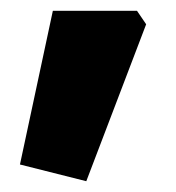

<svg xmlns="http://www.w3.org/2000/svg" viewBox="-20 -181 327 356"><path d="M17 124 78 -161H234L251 -136L140 155Z"/></svg>

Font: Oxanium ExtraBold
Style: Regular
Weight: 800
Designer: Severin Meyer
Version: Version 2.000